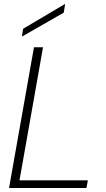

<svg xmlns="http://www.w3.org/2000/svg" viewBox="-20 -935 526 955"><path d="M25 0 149 -700H194L77 -38H417L410 0ZM89 -753 95 -792 303 -915H304L297 -872Z"/></svg>

Font: DM Sans 28pt ExtraLight
Style: Italic
Weight: 250
Italic angle: -10°
Version: Version 4.004;gftools[0.9.30]